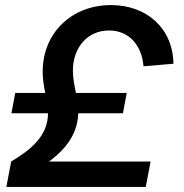

<svg xmlns="http://www.w3.org/2000/svg" viewBox="-20 -736 726 756"><path d="M24 -100 5 0H554L573 -100H173C248 -155 286 -217 288 -290H464L479 -370H279C273 -399 267 -428 267 -458C267 -548 324 -616 409 -616C491 -616 539 -554 545 -475L663 -485C661 -624 558 -716 417 -716C261 -716 148 -605 148 -454C148 -424 153 -396 158 -370H40L25 -290H169C169 -198 97 -144 24 -100Z"/></svg>

Font: Uncut Sans Semibold Italic
Style: Regular
Weight: 600
Italic angle: -11°
Designer: Kasper Nordkvist
Foundry: UNCUT.wtf
Version: Version 1.304;Glyphs 3.2 (3246)